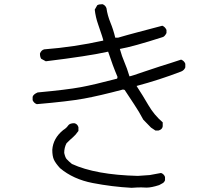

<svg xmlns="http://www.w3.org/2000/svg" viewBox="-20 -826 1040 918"><path d="M609 72Q516 67 423 49Q330 31 267 -22Q246 -45 238 -62Q230 -79 230 -110Q234 -165 282 -204Q298 -214 305.5 -225.5Q313 -237 335 -237Q350 -234 355 -218V-200Q341 -180 329 -170Q317 -160 298 -141Q287 -120 287 -95Q292 -72 299 -65Q308 -55 324 -42Q437 10 639 15Q689 12 696 11Q703 10 750 1Q764 6 769 20V36Q765 46 757.5 50Q750 54 741 59Q704 71 681 71L655 70Q636 70 609 72ZM738 -202H723L702 -216L665 -254Q645 -292 621.5 -327Q598 -362 576 -396L568 -398Q455 -368 381 -354.5Q307 -341 156 -328Q142 -333 136 -347V-363Q139 -375 160 -384Q300 -397 365 -409Q430 -421 540 -450L542 -458Q519 -512 497 -579Q404 -558 199 -533L177 -545Q171 -554 171 -570Q177 -586 191 -590Q334 -601 474 -632Q474 -638 449 -710Q437 -744 433 -780L445 -801Q453 -806 470 -806Q484 -801 489 -787Q494 -752 508 -718Q522 -684 531 -646H545Q589 -659 635 -671Q681 -683 756 -703Q769 -698 776 -683V-668Q767 -650 756 -648Q616 -603 553 -592Q563 -556 575 -528.5Q587 -501 599 -461Q605 -461 668 -483Q757 -513 794 -524L846 -541Q861 -535 866 -521V-504Q861 -490 846 -484Q742 -444 633 -415Q663 -369 690 -322.5Q717 -276 758 -241V-222Q756 -207 738 -202Z"/></svg>

Font: Yozai
Style: Regular
Weight: 400
Designer: LXGW / Y.OzVox
Foundry: LXGW / Y.OzVox
Version: Version 0.861;October 22, 2024